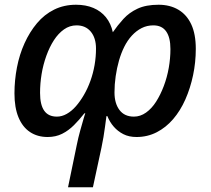

<svg xmlns="http://www.w3.org/2000/svg" viewBox="-20 -569 892 810"><path d="M649 -549Q697 -549 732.5 -528Q768 -507 787 -466Q806 -425 806 -363Q806 -306 794.5 -251.5Q783 -197 762 -149.5Q741 -102 710.5 -66.5Q680 -31 641 -11Q602 9 556 9Q524 9 500.5 -3Q477 -15 460 -34.5Q443 -54 433 -79H429Q426 -56 423 -34Q420 -12 416.5 9.5Q413 31 408 54L372 221H267L304 42Q310 12 318.5 -18.5Q327 -49 333 -69.5Q339 -90 340 -91H336Q315 -64 292 -41Q269 -18 242 -4.5Q215 9 181 9Q138 9 106.5 -12Q75 -33 58 -74Q41 -115 41 -175Q41 -230 51.5 -284.5Q62 -339 83.5 -386.5Q105 -434 136 -471Q167 -508 208.5 -528.5Q250 -549 301 -549Q342 -549 374 -535.5Q406 -522 427 -496Q448 -470 456 -433Q476 -462 500.5 -489Q525 -516 560.5 -532.5Q596 -549 649 -549ZM627 -462Q600 -462 577.5 -450.5Q555 -439 536.5 -419Q518 -399 504.5 -372Q491 -345 482 -313.5Q473 -282 468 -247.5Q463 -213 463 -179Q463 -133 484 -105Q505 -77 545 -77Q572 -77 596 -94Q620 -111 638.5 -140Q657 -169 671 -206Q685 -243 692 -283Q699 -323 699 -362Q699 -411 681 -436.5Q663 -462 627 -462ZM303 -462Q274 -462 250 -445Q226 -428 207.5 -399.5Q189 -371 175.5 -333.5Q162 -296 155.5 -256.5Q149 -217 149 -177Q149 -127 166.5 -102Q184 -77 220 -77Q241 -77 261.5 -88.5Q282 -100 300 -120.5Q318 -141 334 -168.5Q350 -196 361.5 -228Q373 -260 379 -294.5Q385 -329 385 -364Q385 -409 363 -435.5Q341 -462 303 -462Z"/></svg>

Font: Noto Sans Display Medium
Style: Italic
Weight: 500
Italic angle: -12°
Designer: Monotype Design Team
Foundry: Monotype Imaging Inc.
Version: Version 2.003